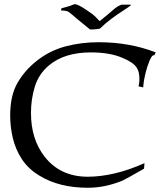

<svg xmlns="http://www.w3.org/2000/svg" viewBox="-20 -872 767 905"><path d="M334 -852Q341 -852 356.5 -844Q372 -836 389 -824Q418 -805 428.5 -794.5Q439 -784 447 -775Q450 -771 453 -775Q495 -809 513.5 -825.5Q532 -842 550 -849Q552 -850 557.5 -850Q563 -850 570 -850Q579 -850 588.5 -850Q598 -850 599 -849Q586 -838 560 -821.5Q534 -805 505 -783.5Q476 -762 451 -737Q441 -735 430 -734Q419 -733 411 -733Q404 -733 403 -734L347 -780Q332 -793 320.5 -802.5Q309 -812 305 -815Q298 -820 286 -821.5Q274 -823 267 -823L270 -833Q280 -835 298 -840.5Q316 -846 327 -851Q329 -852 334 -852ZM394 13Q259 13 166 -44Q113 -76 83 -122Q53 -168 40.5 -221Q28 -274 28 -327Q28 -422 62.5 -481.5Q97 -541 153 -585Q213 -633 287.5 -653Q362 -673 445 -673Q591 -673 714 -625L707 -611Q694 -618 674 -556Q659 -506 656 -472Q656 -468 655 -460L633 -465Q635 -473 635.5 -479Q636 -485 637 -491Q639 -532 623 -555Q608 -578 558 -599Q498 -625 408 -625Q284 -625 211 -564Q163 -524 144.5 -464.5Q126 -405 126 -340Q126 -216 190 -134Q264 -39 394 -39Q453 -39 520 -54.5Q587 -70 661 -103L659 -77Q617 -53 592 -39Q567 -25 558 -21Q476 13 394 13Z"/></svg>

Font: Luxurious Roman
Style: Regular
Weight: 400
Designer: Robert E. Leuschke
Foundry: Robert E. Leuschke
Version: Version 1.010; ttfautohint (v1.8.3)